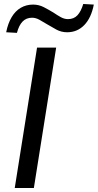

<svg xmlns="http://www.w3.org/2000/svg" viewBox="-20 -944 491 964"><path d="M54 0 166 -705H262L150 0ZM65 -779 11 -782Q20 -827 38.5 -858Q57 -889 84.5 -905Q112 -921 146 -921Q175 -921 200 -908Q225 -895 248 -881Q267 -868 285 -858Q303 -848 321 -848Q351 -848 369 -867.5Q387 -887 398 -924L451 -921Q438 -854 403 -818Q368 -782 317 -782Q288 -782 263 -795.5Q238 -809 215 -823Q196 -835 177.5 -845Q159 -855 141 -855Q112 -855 93.5 -836Q75 -817 65 -779Z"/></svg>

Font: Nunito Sans 10pt Medium
Style: Italic
Weight: 500
Italic angle: -9°
Designer: Vernon Adams
Foundry: Vernon Adams
Version: Version 3.101;gftools[0.9.27]